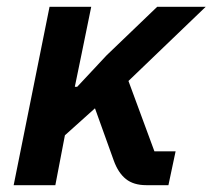

<svg xmlns="http://www.w3.org/2000/svg" viewBox="-20 -542 622 562"><path d="M20 0 125 -522H247L219 -385L199 -288H206L292 -380L440 -522H582L356 -305L432 -99H494L473 0H408Q371 0 348.5 -18Q326 -36 313 -72L258 -225L170 -146L142 0Z"/></svg>

Font: IBM Plex Sans SemiBold
Style: Italic
Weight: 600
Italic angle: -11.31°
Designer: Mike Abbink, Paul van der Laan, Pieter van Rosmalen
Foundry: Bold Monday
Version: Version 3.201